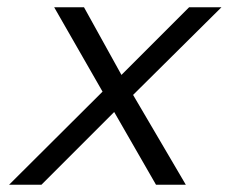

<svg xmlns="http://www.w3.org/2000/svg" viewBox="-20 -508 640 528"><path d="M5 0 262 -256 129 -488H211L314 -302L500 -488H589L346 -247L491 0H409L294 -200L94 0Z"/></svg>

Font: Red Hat Mono
Style: Italic
Weight: 400
Italic angle: -12°
Monospace: yes
Designer: Pentagram, MCKL
Foundry: MCKL
Version: Version 1.030